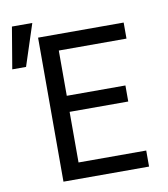

<svg xmlns="http://www.w3.org/2000/svg" viewBox="-121 -846 806 919"><g transform="rotate(-10 282.5 -387.0)"><path d="M113 0H529V-78H200V-324H485V-402H200V-622H529V-700H113ZM98 -774H-1L-35 -572H32Z"/></g></svg>

Font: CommitMonoNiceRocks
Style: Regular
Weight: 400
Monospace: yes
Designer: Eigil Nikolajsen
Foundry: Eigil Nikolajsen
Version: Version 1.143